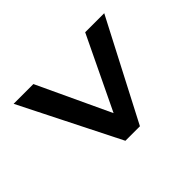

<svg xmlns="http://www.w3.org/2000/svg" viewBox="-104 -744 962 962"><g transform="rotate(-45 376.5 -263.5)"><path d="M322 0 57 -527H197L392 -110L360 -102L564 -527H699L425 0Z"/></g></svg>

Font: Lexend Giga Medium
Style: Regular
Weight: 500
Designer: Bonnie Shaver-Troup, Thomas Jockin
Foundry: Lexend
Version: Version 1.007